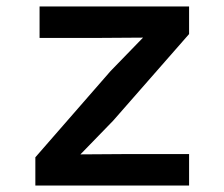

<svg xmlns="http://www.w3.org/2000/svg" viewBox="-20 -572 690 592"><path d="M89 0V-87L321 -353L421 -456L274 -455H102V-552H563V-467L329 -200L228 -96L375 -97H563V0Z"/></svg>

Font: Azeret Mono Thin Medium
Style: Regular
Weight: 500
Version: Version 1.002